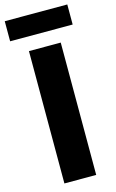

<svg xmlns="http://www.w3.org/2000/svg" viewBox="-140 -990 632 1044"><g transform="rotate(-15 176.5 -468.0)"><path d="M86 0H265V-745H86ZM1 -823H353V-936H1Z"/></g></svg>

Font: Noto Sans KR Black
Style: Regular
Weight: 900
Designer: Ryoko NISHIZUKA 西塚涼子 (kana, bopomofo & ideographs); Paul D. Hunt (Latin, Greek & Cyrillic); Sandoll Communications 산돌커뮤니
Foundry: Adobe
Version: Version 2.004;hotconv 1.0.118;makeotfexe 2.5.65603